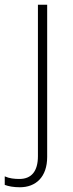

<svg xmlns="http://www.w3.org/2000/svg" viewBox="-71 -550 308 810"><path d="M13 240C80 240 128 197 128 112V-530H89V109C89 172 62 205 11 205C-10 205 -31 203 -51 194V230C-35 236 -14 240 13 240Z"/></svg>

Font: Noto Sans Meetei Mayek ExtraLight
Style: Regular
Weight: 200
Designer: Monotype Design Team and Neelakash Kshetrimayum
Foundry: Monotype Imaging Inc.
Version: Version 2.002